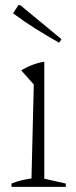

<svg xmlns="http://www.w3.org/2000/svg" viewBox="-20 -730 296 750"><path d="M25 0V-13Q42 -20 61.5 -25Q81 -30 103 -33L112 -400L63 -455Q105 -481 153 -489V-32L237 -13V0ZM211 -563Q165 -589 119.5 -617.5Q74 -646 31 -678L52 -710H59L220 -577Z"/></svg>

Font: Piazzolla ExtraLight
Style: Regular
Weight: 200
Designer: Juan Pablo del Peral
Foundry: Huerta Tipografica
Version: Version 1.330